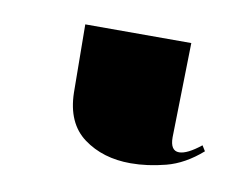

<svg xmlns="http://www.w3.org/2000/svg" viewBox="-37 6 352 280"><g transform="rotate(10 138.5 146.0)"><path d="M170 240Q129 240 100.5 219Q72 198 71 153L70 52H227L224 192Q224 212 237 212Q249 212 269 196L274 204Q249 226 222 233Q195 240 170 240Z"/></g></svg>

Font: Noto Serif Display SemiCondensed ExtraBold
Style: Regular
Weight: 800
Width: 4
Designer: Monotype Design Team
Foundry: Monotype Imaging Inc.
Version: Version 2.009